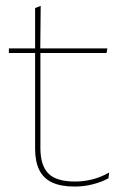

<svg xmlns="http://www.w3.org/2000/svg" viewBox="-20 -642 436 670"><path d="M241 9Q192.5 9 162 -5.2Q131.5 -19.5 117 -49Q102.5 -78.5 102.5 -123V-462.5H121V-124.5Q121 -65.5 148.5 -37Q176 -8.5 241.5 -8.5Q272.5 -8.5 302.8 -16.2Q333 -24 361 -40L358.5 -20Q335.5 -7 304.2 1Q273 9 241 9ZM11 -457V-473H354.5L352 -457ZM102.5 -468V-614L122 -621.5L120.5 -468Z"/></svg>

Font: Anek Latin Thin
Style: Regular
Weight: 250
Designer: Yesha Goshar
Foundry: Ek Type
Version: Version 1.003